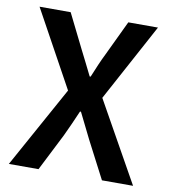

<svg xmlns="http://www.w3.org/2000/svg" viewBox="-76 -719 693 784"><g transform="rotate(10 270.5 -327.0)"><path d="M13 0H136L214 -154C230 -188 245 -221 262 -261H266C286 -221 302 -188 319 -154L399 0H528L342 -332L516 -654H393L324 -509C309 -479 296 -448 280 -409H276C256 -448 242 -479 226 -509L154 -654H25L199 -337Z"/></g></svg>

Font: DAIFUKU Sans Semibold
Style: Regular
Weight: 600
Designer: Original font ‘Source Sans 3’ : Paul D. Hunt
Foundry: Daifuku
Version: Version 1.000